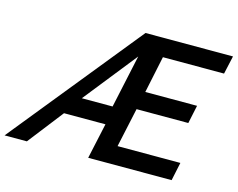

<svg xmlns="http://www.w3.org/2000/svg" viewBox="-178 -858 1247 1007"><g transform="rotate(15 445.0 -355.0)"><path d="M495 -710 -80 0H41L191 -193H416L374 0H827L848 -99H507L553 -312H834L855 -411H574L616 -611H948L970 -710ZM428 -293H261L490 -581Z"/></g></svg>

Font: FIGSv2-sans-serif SmBold Italic
Style: Regular
Weight: 600
Italic angle: -12°
Designer: Matt McInerney, Pablo Impallari, Rodrigo Fuenzalida
Foundry: Matt McInerney, Pablo Impallari, Rodrigo Fuenzalida
Version: Version 4.020;hotconv 1.0.109;makeotfexe 2.5.65596